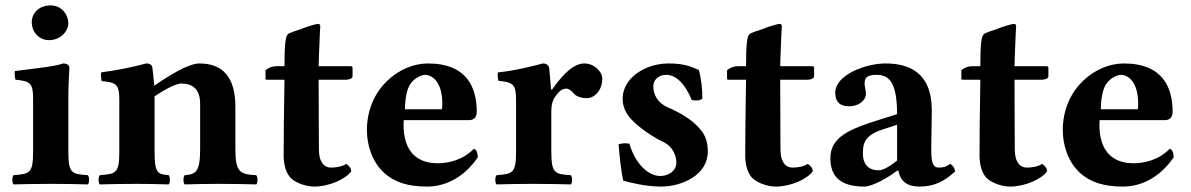

<svg xmlns="http://www.w3.org/2000/svg" viewBox="-20 -678 4391 708"><path d="M232 -122V-321C232 -371 236 -427 236 -427C236 -438 227 -444 213 -444C185 -433 104 -425 35 -416C33 -410 35 -390 37 -384C92 -379 102 -371 102 -314V-122C102 -39 91 -37 30 -32C24 -26 24 -4 30 2C72 1 114 0 167 0C220 0 261 1 304 2C310 -4 310 -26 304 -32C243 -36 232 -39 232 -122ZM97 -596C97 -563 121 -530 161 -530C206 -530 232 -566 232 -592C232 -622 209 -658 167 -658C120 -658 97 -626 97 -596Z M550 -122V-323C590 -350 630 -370 648 -370C688 -370 718 -352 718 -295V-128C718 -44 702 -35 661 -32C655 -26 655 -4 661 2C703 1 735 0 783 0C838 0 882 1 925 2C931 -4 931 -26 925 -32C864 -35 848 -44 848 -128V-284C848 -394 801 -444 715 -444C675 -444 604 -400 549 -362C546 -397 542 -427 542 -427C541 -439 533 -444 519 -444C482 -434 422 -420 353 -411C351 -405 353 -385 355 -379C410 -374 420 -366 420 -309V-122C420 -39 409 -37 348 -32C342 -26 342 -4 348 2C390 1 432 0 485 0C531 0 559 1 602 2C608 -4 608 -26 602 -32C560 -36 550 -39 550 -122Z M1001 -434C987 -434 972 -430 959 -419V-390C959 -385 960 -384 964 -384H1029C1027 -283 1026 -155 1026 -105C1026 -70 1035 -36 1056 -18C1079 1 1115 10 1139 10C1194 10 1255 -18 1275 -46C1275 -58 1269 -64 1257 -74C1244 -64 1219 -60 1200 -60C1178 -60 1156 -77 1156 -127C1156 -177 1155 -284 1155 -384H1256C1266 -384 1280 -388 1280 -397V-428C1280 -432 1277 -434 1272 -434H1155L1156 -468C1158 -535 1161 -581 1161 -581C1161 -587 1158 -590 1153 -590C1146 -590 1109 -579 1093 -572C1076 -565 1047 -559 1040 -550C1033 -541 1029 -514 1029 -434Z M1727 -129C1686 -87 1632 -76 1594 -76C1516 -76 1468 -121 1468 -219C1468 -226 1469 -230 1469 -235H1709C1733 -235 1738 -252 1738 -266C1738 -351 1705 -444 1558 -444C1453 -444 1333 -351 1333 -198C1333 -140 1354 -79 1397 -40C1435 -6 1484 10 1555 10C1624 10 1692 -25 1742 -98C1742 -111 1737 -129 1727 -129ZM1473 -275C1474 -310 1479 -348 1493 -368C1509 -392 1536 -402 1547 -402C1574 -402 1611 -376 1611 -296C1611 -290 1611 -277 1609 -275Z M2013 -268C2013 -304 2024 -319 2037 -334C2045 -344 2054 -351 2069 -351C2078 -351 2089 -342 2097 -332C2104 -324 2121 -316 2144 -316C2173 -316 2201 -346 2201 -388C2201 -414 2171 -444 2135 -444C2100 -444 2062 -414 2016 -348H2012C2010 -378 2005 -427 2005 -427C2004 -436 1996 -444 1982 -444C1935 -432 1882 -418 1816 -411C1814 -405 1816 -386 1818 -380C1873 -375 1883 -366 1883 -309V-122C1883 -39 1872 -37 1811 -32C1805 -26 1805 -4 1811 2C1853 1 1895 0 1948 0C2001 0 2042 1 2085 2C2091 -4 2091 -26 2085 -32C2024 -36 2013 -39 2013 -122Z M2261 -146C2265 -97 2270 -50 2278 -12C2297 -6 2361 10 2417 10C2494 10 2590 -32 2590 -119C2590 -153 2582 -180 2559 -205C2531 -237 2489 -262 2443 -282C2403 -299 2389 -331 2389 -360C2389 -383 2408 -402 2437 -402C2472 -402 2506 -370 2531 -309C2549 -306 2560 -307 2570 -314C2570 -350 2566 -388 2557 -420C2525 -434 2500 -444 2445 -444C2392 -444 2342 -424 2310 -392C2287 -369 2276 -341 2276 -314C2276 -284 2288 -260 2307 -239C2338 -205 2393 -170 2423 -156C2463 -138 2474 -102 2474 -78C2474 -46 2442 -29 2415 -29C2370 -29 2322 -75 2301 -148C2285 -151 2277 -150 2261 -146Z M2703 -434C2689 -434 2674 -430 2661 -419V-390C2661 -385 2662 -384 2666 -384H2731C2729 -283 2728 -155 2728 -105C2728 -70 2737 -36 2758 -18C2781 1 2817 10 2841 10C2896 10 2957 -18 2977 -46C2977 -58 2971 -64 2959 -74C2946 -64 2921 -60 2902 -60C2880 -60 2858 -77 2858 -127C2858 -177 2857 -284 2857 -384H2958C2968 -384 2982 -388 2982 -397V-428C2982 -432 2979 -434 2974 -434H2857L2858 -468C2860 -535 2863 -581 2863 -581C2863 -587 2860 -590 2855 -590C2848 -590 2811 -579 2795 -572C2778 -565 2749 -559 2742 -550C2735 -541 2731 -514 2731 -434Z M3293 -49C3300 -8 3327 10 3371 10C3426 10 3465 -11 3502 -46C3500 -58 3496 -66 3484 -74C3471 -64 3461 -60 3442 -60C3420 -60 3414 -78 3414 -127L3416 -271C3416 -415 3327 -444 3245 -444C3172 -444 3060 -402 3060 -336C3060 -308 3072 -286 3111 -286C3147 -286 3173 -308 3173 -332C3173 -337 3172 -343 3171 -349C3169 -359 3167 -369 3169 -379C3170 -390 3178 -402 3211 -402C3253 -402 3288 -384 3288 -257L3221 -236C3116 -203 3042 -174 3042 -95C3042 -26 3080 10 3167 10C3196 10 3254 -22 3287 -48ZM3288 -218V-86C3263 -66 3238 -50 3220 -50C3177 -50 3162 -79 3162 -110C3162 -147 3165 -178 3236 -201Z M3567 -434C3553 -434 3538 -430 3525 -419V-390C3525 -385 3526 -384 3530 -384H3595C3593 -283 3592 -155 3592 -105C3592 -70 3601 -36 3622 -18C3645 1 3681 10 3705 10C3760 10 3821 -18 3841 -46C3841 -58 3835 -64 3823 -74C3810 -64 3785 -60 3766 -60C3744 -60 3722 -77 3722 -127C3722 -177 3721 -284 3721 -384H3822C3832 -384 3846 -388 3846 -397V-428C3846 -432 3843 -434 3838 -434H3721L3722 -468C3724 -535 3727 -581 3727 -581C3727 -587 3724 -590 3719 -590C3712 -590 3675 -579 3659 -572C3642 -565 3613 -559 3606 -550C3599 -541 3595 -514 3595 -434Z M4293 -129C4252 -87 4198 -76 4160 -76C4082 -76 4034 -121 4034 -219C4034 -226 4035 -230 4035 -235H4275C4299 -235 4304 -252 4304 -266C4304 -351 4271 -444 4124 -444C4019 -444 3899 -351 3899 -198C3899 -140 3920 -79 3963 -40C4001 -6 4050 10 4121 10C4190 10 4258 -25 4308 -98C4308 -111 4303 -129 4293 -129ZM4039 -275C4040 -310 4045 -348 4059 -368C4075 -392 4102 -402 4113 -402C4140 -402 4177 -376 4177 -296C4177 -290 4177 -277 4175 -275Z"/></svg>

Font: Libertinus Serif
Style: Bold
Weight: 700
Designer: Philipp H. Poll, Khaled Hosny
Foundry: Caleb Maclennan
Version: Version 7.050;RELEASE